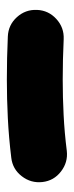

<svg xmlns="http://www.w3.org/2000/svg" viewBox="157 -509 220 574"><g transform="rotate(-90 267.0 -222.0)"><path d="M9.8 -205.1Q5.9 -239.3 27.1 -266.8Q48.3 -294.4 82.5 -298.3Q143.1 -305.7 200.9 -308.6Q258.8 -311.5 316.4 -311.5Q380.4 -311.5 444.8 -308.6Q479.5 -307.1 502.7 -281.5Q525.9 -255.9 524.4 -221.2Q522.9 -187 497.3 -163.6Q471.7 -140.1 437 -141.6Q375.5 -144.5 316.4 -144.5Q262.7 -144.5 210.2 -141.8Q157.7 -139.2 103 -132.3Q68.8 -128.4 41.3 -149.7Q13.7 -170.9 9.8 -205.1Z"/></g></svg>

Font: Mikhak-FD Black
Style: Regular
Weight: 900
Designer: Amin Abedi
Version: Version 3.2